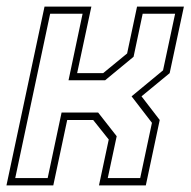

<svg xmlns="http://www.w3.org/2000/svg" viewBox="-22 -560 576 580"><path d="M-2.5 0 112.5 -540H254L211 -339H289.5L362 -398.5L392 -540H533.5L490.5 -339L405.5 -269L460.5 -197.5L418.5 0H277L306.5 -138.5L259.5 -197.5H181L139 0ZM24 -22H122L164 -220H274.5L330.5 -148.5L303.5 -22H401.5L437 -189L375.5 -269L470.5 -347.5L507 -518.5H409L381.5 -388.5L295.5 -317.5H185L227.5 -518.5H129.5Z"/></svg>

Font: Tourney Condensed ExtraLight
Style: Italic
Weight: 200
Width: 3
Italic angle: -12°
Designer: Tyler Finck
Foundry: Etcetera Type Co
Version: Version 1.010; ttfautohint (v1.8.3)